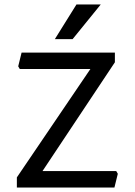

<svg xmlns="http://www.w3.org/2000/svg" viewBox="-20 -834 599 854"><path d="M504 -61 489 0H55V-45L382 -527H68L61 -539L76 -600H491V-557L169 -73H497ZM428 -814 303 -660H224L320 -814Z"/></svg>

Font: Farro Light
Style: Regular
Weight: 300
Designer: Aceler Chua
Foundry: Grayscale Limited
Version: Version 1.101